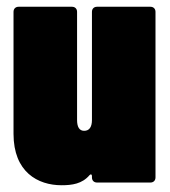

<svg xmlns="http://www.w3.org/2000/svg" viewBox="-20 -540 502 568"><path d="M252 -505V-185C252 -164 244 -153 229 -153C215 -153 208 -164 208 -185V-505C208 -514 202 -520 193 -520H35C26 -520 20 -514 20 -505V-144C20 -31 92 8 162 8C193 8 223 4 245 -22C249 -26 252 -24 252 -19V-15C252 -6 258 0 267 0H425C434 0 440 -6 440 -15V-505C440 -514 434 -520 425 -520H267C258 -520 252 -514 252 -505Z"/></svg>

Font: Barlow Condensed Black
Style: Regular
Weight: 900
Width: 3
Designer: Jeremy Tribby
Foundry: Tribby Type
Version: Version 1.422;hotconv 1.0.109;makeotfexe 2.5.65596